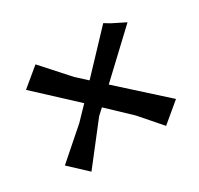

<svg xmlns="http://www.w3.org/2000/svg" viewBox="-107 -633 751 724"><g transform="rotate(-30 268.5 -270.5)"><path d="M119.1 -495.1 40 -429.7 205.1 -276.4 151.4 -220.7 24.4 -109.4 99.6 -39.1 229.5 -206.1 254.9 -229.5 350.6 -138.7 429.7 -47.9 512.7 -117.2 320.3 -291 499 -459 442.4 -487.3 418 -502 265.6 -340.8 221.7 -380.9Z"/></g></svg>

Font: MaokenAssortedSans-Lite
Style: Lite
Weight: 400
Version: Version 1.400